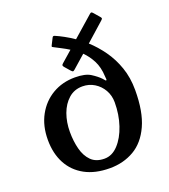

<svg xmlns="http://www.w3.org/2000/svg" viewBox="-152 -947 938 1065"><g transform="rotate(-20 317.5 -414.0)"><path d="M267 -626 331.5 -682.5Q311 -695.5 290 -706.2Q269 -717 250 -727Q244 -730 241.2 -731.8Q238.5 -733.5 241.5 -740L261.5 -779.5Q265.5 -789 275.5 -785Q299 -775 326 -760.2Q353 -745.5 380.5 -726.5L500 -831.5Q507 -838 510.8 -837.5Q514.5 -837 521 -829.5L547 -799.5Q554 -792 554.8 -787.8Q555.5 -783.5 547.5 -776.5L439 -680Q480 -643 515 -594Q550 -545 571.2 -484.2Q592.5 -423.5 592.5 -350Q592.5 -222.5 556.2 -143Q520 -63.5 457 -26.8Q394 10 313.5 10Q227 10 166.5 -23Q106 -56 74.2 -115.5Q42.5 -175 42.5 -255Q42.5 -337.5 76.5 -399.5Q110.5 -461.5 169 -495.8Q227.5 -530 301.5 -530Q362 -530 393.5 -510Q425 -490 444 -470Q451 -463 454.2 -458.2Q457.5 -453.5 460.5 -455Q463 -456.5 462.5 -462Q462 -467.5 461 -480Q458.5 -533 438.8 -571.2Q419 -609.5 390.5 -637.5L315.5 -571.5Q307.5 -564.5 304 -565Q300.5 -565.5 293 -573.5L266.5 -604Q260 -611.5 260 -615.8Q260 -620 267 -626ZM172.5 -255Q172.5 -200.5 184.5 -153.8Q196.5 -107 225 -78.5Q253.5 -50 303.5 -50Q348.5 -50 384.5 -88.8Q420.5 -127.5 441.5 -190Q462.5 -252.5 462.5 -325Q462.5 -365 443.8 -397.8Q425 -430.5 393.5 -449.8Q362 -469 323.5 -469Q275.5 -469 241.8 -439.2Q208 -409.5 190.2 -360.8Q172.5 -312 172.5 -255Z"/></g></svg>

Font: Besley SemiBold
Style: Regular
Weight: 600
Designer: Owen Earl
Foundry: indestructible type*
Version: Version 2.001; ttfautohint (v1.8.3)